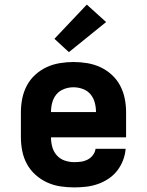

<svg xmlns="http://www.w3.org/2000/svg" viewBox="-20 -808 640 836"><path d="M303 8Q273 8 243 3.5Q213 -1 185.5 -13.5Q158 -26 135 -46.5Q112 -67 97.5 -93.5Q83 -120 77 -150Q71 -180 71 -210V-320Q71 -350 77 -379.5Q83 -409 97 -435.5Q111 -462 133.5 -482.5Q156 -503 183 -515.5Q210 -528 240 -533Q270 -538 300 -538Q330 -538 360 -533Q390 -528 417 -515.5Q444 -503 466.5 -482.5Q489 -462 503 -435.5Q517 -409 523 -379.5Q529 -350 529 -320V-210H474H202Q202 -189 207.5 -168.5Q213 -148 227 -132Q241 -116 261.5 -109Q282 -102 303 -102Q318 -102 333 -104Q348 -106 361.5 -113Q375 -120 384.5 -132.5Q394 -145 396 -160H527Q525 -134 515.5 -109.5Q506 -85 490 -64.5Q474 -44 452 -29.5Q430 -15 405.5 -6.5Q381 2 355 5Q329 8 303 8ZM202 -320H398Q398 -341 392.5 -361.5Q387 -382 374 -397.5Q361 -413 341 -420.5Q321 -428 300 -428Q279 -428 259 -420.5Q239 -413 226 -397.5Q213 -382 207.5 -361.5Q202 -341 202 -320ZM280 -581 217 -639 358 -788 442 -712Z"/></svg>

Font: Iosevka Curly XBdEx
Style: Regular
Weight: 800
Width: 7
Monospace: yes
Designer: Belleve Invis
Foundry: Belleve Invis
Version: Version 11.1.0; ttfautohint (v1.8.3)